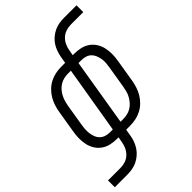

<svg xmlns="http://www.w3.org/2000/svg" viewBox="-289 -844 1159 1159"><g transform="rotate(-45 290.5 -265.0)"><path d="M-19 205V147H88Q109 147 130 140Q151 133 167 117.5Q183 102 192 82Q201 62 204 41L210 8H195Q168 8 141.5 1.5Q115 -5 94.5 -20Q74 -35 60.5 -57Q47 -79 41.5 -105Q36 -131 36.5 -158.5Q37 -186 42 -213L65 -353Q69 -377 76.5 -400.5Q84 -424 97 -446Q110 -468 129 -486.5Q148 -505 170.5 -516.5Q193 -528 217.5 -533Q242 -538 266 -538H300L307 -580Q311 -601 318 -621.5Q325 -642 337 -660.5Q349 -679 366.5 -694Q384 -709 404 -718.5Q424 -728 445 -731.5Q466 -735 487 -735H594V-677H487Q467 -677 445.5 -670Q424 -663 408 -647.5Q392 -632 383 -612Q374 -592 371 -571L365 -538H380Q408 -538 434 -531.5Q460 -525 480.5 -510Q501 -495 514.5 -473Q528 -451 533.5 -425Q539 -399 538.5 -371.5Q538 -344 533 -317L510 -177Q506 -153 498.5 -129.5Q491 -106 478 -84Q465 -62 446 -43.5Q427 -25 404.5 -13.5Q382 -2 357.5 3Q333 8 309 8H275L268 50Q265 71 257.5 91.5Q250 112 238 130.5Q226 149 208.5 164Q191 179 171 188.5Q151 198 130 201.5Q109 205 88 205ZM195 -50H219L291 -480H266Q249 -480 231.5 -476Q214 -472 198.5 -462.5Q183 -453 171 -439.5Q159 -426 150.5 -410Q142 -394 137 -377Q132 -360 129 -343L106 -203Q103 -186 102 -167.5Q101 -149 103.5 -132Q106 -115 112.5 -99Q119 -83 131.5 -71.5Q144 -60 160.5 -55Q177 -50 195 -50ZM309 -50Q326 -50 343.5 -54Q361 -58 376.5 -67.5Q392 -77 404 -90.5Q416 -104 425 -120Q434 -136 438.5 -153Q443 -170 446 -187L469 -327Q472 -344 473.5 -362.5Q475 -381 472 -398Q469 -415 462.5 -431Q456 -447 444 -458.5Q432 -470 415 -475Q398 -480 380 -480H356L285 -50Z"/></g></svg>

Font: Iosevka Slab Light Extended
Style: Italic
Weight: 300
Width: 7
Italic angle: -9°
Monospace: yes
Designer: Belleve Invis
Foundry: Belleve Invis
Version: Version 11.1.0; ttfautohint (v1.8.3)